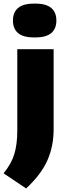

<svg xmlns="http://www.w3.org/2000/svg" viewBox="-34 -826 386 1083"><path d="M113.5 237 -14 151.5Q29 100 46.2 44.8Q63.5 -10.5 63.5 -89V-548.5H268.5V-96Q268.5 -2.5 234 77Q199.5 156.5 113.5 237ZM161.5 -614.5Q98 -614.5 68.5 -639Q39 -663.5 39 -710.5Q39 -757 68.5 -781.5Q98 -806 161.5 -806Q225 -806 254.5 -781.5Q284 -757 284 -710.5Q284 -663.5 254.5 -639Q225 -614.5 161.5 -614.5Z"/></svg>

Font: Encode Sans Exp XBd
Style: Regular
Weight: 800
Width: 7
Designer: Multiple Designers
Foundry: Impallari Type
Version: Version 3.002; ttfautohint (v1.8.3) -l 8 -r 50 -G 200 -x 14 